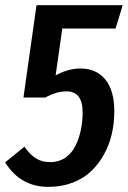

<svg xmlns="http://www.w3.org/2000/svg" viewBox="-32 -711 497 746"><path d="M155.8 15.1Q47.4 15.1 -12.2 -80.1L63 -141.1Q84 -110.4 107.4 -95.7Q130.9 -81.1 163.1 -81.1Q197.3 -81.1 222.9 -99.1Q248.5 -117.2 262.5 -147Q276.4 -176.8 282.7 -208.7Q289.1 -240.7 289.1 -273.9Q289.1 -356 227.1 -356Q187 -356 144 -332H59.1L109.9 -690.9H444.8L417 -600.1H210L184.1 -418Q232.4 -444.8 280.8 -444.8Q342.3 -444.8 377.2 -402.1Q412.1 -359.4 412.1 -278.8Q412.1 -233.4 402.6 -191.4Q393.1 -149.4 372.3 -111.6Q351.6 -73.7 322 -45.7Q292.5 -17.6 249.8 -1.2Q207 15.1 155.8 15.1Z"/></svg>

Font: Fira Sans Compressed Medium
Style: Italic
Weight: 500
Width: 3
Italic angle: -8°
Designer: Carrois Corporate & Edenspiekermann AG
Foundry: Carrois Corporate GbR & Edenspiekermann AG
Version: Version 4.203;PS 004.203;hotconv 1.0.88;makeotf.lib2.5.64775